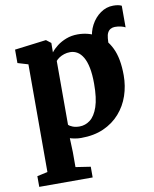

<svg xmlns="http://www.w3.org/2000/svg" viewBox="-99 -769 873 1085"><g transform="rotate(-10 337.0 -226.0)"><path d="M554.5 -358 506.5 -428.5 476.5 -525Q478 -569.5 498.5 -608Q519 -646.5 552.5 -670.2Q586 -694 626 -694Q657 -694 674 -685V-561Q664.5 -566.5 648.8 -570.2Q633 -574 614.5 -574Q601.5 -574 590.5 -568.2Q579.5 -562.5 572.8 -550Q566 -537.5 564.5 -518ZM37 242V180.5L97 167.5V-450.5L37 -468.5V-545.5L216 -568H218.5L245.5 -547L245 -493Q258.5 -511 281.2 -528.5Q304 -546 334.2 -557.5Q364.5 -569 400 -569Q459.5 -569 508.8 -541.2Q558 -513.5 587.2 -453.5Q616.5 -393.5 616.5 -296Q616.5 -235 597.8 -179.8Q579 -124.5 541.2 -81.5Q503.5 -38.5 448 -13.8Q392.5 11 318.5 11Q301 11 283 7.8Q265 4.5 255 1L258 81.5V167.5L343.5 180.5V242ZM321 -54.5Q354.5 -54.5 382.2 -75.8Q410 -97 426.8 -146Q443.5 -195 443.5 -278.5Q443.5 -331.5 436 -369.2Q428.5 -407 414.5 -431Q400.5 -455 381.8 -466.2Q363 -477.5 340.5 -477.5Q322 -477.5 306 -472.2Q290 -467 277.5 -458.8Q265 -450.5 258 -441.5V-75.5Q265 -67.5 281.8 -61Q298.5 -54.5 321 -54.5Z"/></g></svg>

Font: Merriweather 20pt Black
Style: Regular
Weight: 900
Version: Version 2.100